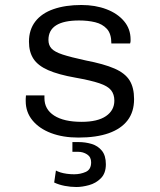

<svg xmlns="http://www.w3.org/2000/svg" viewBox="-20 -541 640 769"><path d="M294 10Q232 10 184.5 -8Q137 -26 110 -59Q83 -92 83 -136Q83 -139 83 -145.5Q83 -152 84 -159H158V-148Q158 -103 197 -78Q236 -53 307 -53Q371 -53 404.5 -76Q438 -99 438 -138Q438 -163 425 -179.5Q412 -196 378 -207.5Q344 -219 282 -230Q214 -242 173 -260Q132 -278 114 -305.5Q96 -333 96 -374Q96 -422 121.5 -455Q147 -488 194.5 -504.5Q242 -521 306 -521Q362 -521 406.5 -504Q451 -487 477 -456Q503 -425 503 -383Q503 -381 503 -377Q503 -373 501 -367H426Q426 -406 408 -425.5Q390 -445 361 -452Q332 -459 297 -459Q174 -459 174 -381Q174 -360 186.5 -346.5Q199 -333 231 -322.5Q263 -312 323 -299Q396 -285 438.5 -266.5Q481 -248 499 -219Q517 -190 517 -144Q517 -93 491 -59Q465 -25 415.5 -7.5Q366 10 294 10ZM286 208Q263 208 239.5 203.5Q216 199 197 190L204 142Q211 146 222 149.5Q233 153 247.5 155Q262 157 277 157Q302 157 323.5 147.5Q345 138 345 109Q345 88 329 77.5Q313 67 293 67H270V28H294Q322 28 347 35.5Q372 43 388 62.5Q404 82 404 117Q404 153 384 173Q364 193 336.5 200.5Q309 208 286 208Z"/></svg>

Font: Chivo Mono Light
Style: Regular
Weight: 300
Monospace: yes
Designer: Hector Gatti
Foundry: Omnibus-Type
Version: Version 1.008